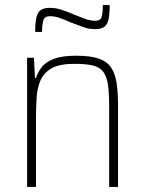

<svg xmlns="http://www.w3.org/2000/svg" viewBox="-20 -738 571 758"><path d="M87 0V-510H114L118 -430H122Q130 -455 146.5 -475Q163 -495 195 -506.5Q227 -518 281 -518Q335 -518 367.5 -507.5Q400 -497 417 -473.5Q434 -450 440 -412Q446 -374 446 -320V0H411V-315Q411 -371 406 -404.5Q401 -438 386.5 -456Q372 -474 344.5 -480Q317 -486 273 -486Q216 -486 185 -469Q154 -452 140.5 -422Q127 -392 124.5 -351.5Q122 -311 122 -264V0ZM119 -612Q119 -647 123.5 -668Q128 -689 140.5 -698Q153 -707 176 -707Q200 -707 223 -699.5Q246 -692 276 -679Q298 -670 317.5 -663Q337 -656 356 -656Q377 -656 381.5 -672Q386 -688 386 -718H413Q413 -682 408.5 -661.5Q404 -641 391.5 -632Q379 -623 356 -623Q331 -623 309 -631Q287 -639 258 -650Q233 -661 214.5 -667.5Q196 -674 176 -674Q156 -674 151 -657.5Q146 -641 146 -612Z"/></svg>

Font: Saira SemiCondensed Thin
Style: Regular
Weight: 250
Width: 4
Designer: Hector Gatti with collaboration of the Omnibus-Type team
Foundry: Omnibus-Type
Version: Version 1.101